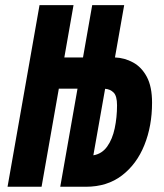

<svg xmlns="http://www.w3.org/2000/svg" viewBox="-20 -713 626 733"><path d="M8.8 0 130.9 -693.4H260.7L225.6 -493.7H296.9L332 -693.4H454.1L418.9 -493.7Q455.6 -492.2 488 -474.6Q520.5 -457 540.5 -419.7Q560.5 -382.3 560.5 -320.8Q560.5 -231.9 531.2 -159.2Q502 -86.4 445.6 -43.2Q389.2 0 307.6 0H210L275.9 -374.5H204.6L138.7 0ZM336.4 -120.1Q369.1 -125.5 389.2 -153.6Q409.2 -181.6 418 -223.4Q426.8 -265.1 426.8 -311Q426.8 -346.7 413.8 -359.6Q400.9 -372.6 381.3 -374Z"/></svg>

Font: CaskaydiaCove NFP
Style: Bold Italic
Weight: 700
Italic angle: -10°
Designer: Aaron Bell
Foundry: Saja Typeworks
Version: Version 2111.001; VTT 6.35;Nerd Fonts 3.1.1